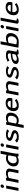

<svg xmlns="http://www.w3.org/2000/svg" viewBox="2990 -3674 869 6890"><g transform="rotate(-90 3425.0 -228.5)"><path d="M21 0H127L213 -443H107ZM128 -569C128 -541 147 -521 177 -521C211 -521 250 -551 250 -593C250 -621 230 -643 201 -643C166 -643 128 -613 128 -569Z M309 0H415L483 -348C530 -369 586 -382 636 -382C689 -382 713 -353 713 -314C713 -288 654 0 654 0H759C759 0 821 -303 821 -332C821 -406 758 -450 663 -450C607 -450 543 -432 491 -407C491 -415 493 -431 493 -445H390C390 -420 386 -397 382 -376Z M898 -171C898 -73 958 7 1091 7C1149 7 1196 -6 1248 -35C1252 -23 1258 -11 1266 0H1364C1357 -19 1355 -43 1355 -67C1355 -125 1459 -643 1459 -643H1354L1312 -428C1276 -443 1235 -450 1192 -450C1041 -450 898 -329 898 -171ZM1011 -184C1011 -284 1087 -380 1184 -380C1224 -380 1266 -377 1299 -360L1247 -92C1204 -69 1164 -63 1117 -63C1037 -63 1011 -124 1011 -184Z M1497 0H1603L1689 -443H1583ZM1604 -569C1604 -541 1623 -521 1653 -521C1687 -521 1726 -551 1726 -593C1726 -621 1706 -643 1677 -643C1642 -643 1604 -613 1604 -569Z M1752 -60C1803 -6 1875 9 1961 9C2112 9 2199 -63 2199 -140C2199 -276 1922 -247 1922 -326C1922 -358 1964 -384 2031 -384C2088 -384 2131 -370 2165 -336L2230 -398C2182 -439 2116 -450 2043 -450C1928 -450 1816 -398 1816 -312C1816 -181 2093 -201 2093 -124C2093 -89 2050 -59 1976 -59C1906 -59 1863 -79 1827 -123Z M2278 186H2384L2424 -18C2464 0 2497 10 2546 10C2703 10 2828 -118 2828 -288C2828 -381 2779 -450 2645 -450C2594 -450 2544 -433 2496 -414L2494 -441H2394C2393 -417 2391 -391 2386 -367ZM2438 -91 2489 -355C2529 -372 2567 -381 2610 -381C2692 -381 2717 -330 2717 -273C2717 -173 2654 -61 2558 -61C2508 -61 2472 -63 2438 -91Z M2882 -169C2882 -69 2937 9 3078 9C3170 9 3253 -16 3324 -77L3263 -130C3210 -84 3160 -61 3088 -61C3015 -61 2993 -121 2993 -177C2993 -192 2995 -206 2997 -219H3339C3343 -230 3359 -262 3359 -316C3359 -406 3296 -460 3170 -460C3012 -460 2882 -349 2882 -169ZM3009 -278C3022 -337 3075 -392 3151 -392C3222 -392 3249 -354 3249 -304C3249 -296 3248 -287 3247 -278Z M3446 0H3552L3620 -348C3667 -369 3723 -382 3773 -382C3826 -382 3850 -353 3850 -314C3850 -288 3791 0 3791 0H3896C3896 0 3958 -303 3958 -332C3958 -406 3895 -450 3800 -450C3744 -450 3680 -432 3628 -407C3628 -415 3630 -431 3630 -445H3527C3527 -420 3523 -397 3519 -376Z M4021 -60C4072 -6 4144 9 4230 9C4381 9 4468 -63 4468 -140C4468 -276 4191 -247 4191 -326C4191 -358 4233 -384 4300 -384C4357 -384 4400 -370 4434 -336L4499 -398C4451 -439 4385 -450 4312 -450C4197 -450 4085 -398 4085 -312C4085 -181 4362 -201 4362 -124C4362 -89 4319 -59 4245 -59C4175 -59 4132 -79 4096 -123Z M4575 -87C4575 -25 4626 7 4705 7C4779 7 4837 -13 4904 -49C4905 -18 4922 7 4963 7C5002 7 5057 -1 5093 -21L5088 -61C5077 -59 5063 -58 5052 -58C5025 -58 5018 -69 5018 -85C5018 -112 5064 -318 5064 -348C5064 -431 4985 -450 4881 -450C4797 -450 4735 -430 4659 -390L4696 -327C4757 -362 4804 -383 4874 -383C4917 -383 4957 -369 4957 -332C4957 -308 4948 -277 4948 -277C4840 -269 4575 -257 4575 -87ZM4689 -108C4689 -212 4868 -219 4937 -224L4915 -109C4869 -82 4812 -59 4759 -59C4716 -59 4689 -74 4689 -108Z M5158 -3C5234 6 5312 8 5390 8C5558 8 5684 -126 5684 -285C5684 -377 5635 -450 5505 -450C5452 -450 5394 -439 5344 -417L5388 -643H5282ZM5279 -83 5332 -352C5366 -371 5424 -380 5461 -380C5544 -380 5570 -323 5570 -263C5570 -158 5490 -60 5403 -60C5363 -60 5310 -64 5279 -83Z M5746 0H5852L5938 -443H5832ZM5853 -569C5853 -541 5872 -521 5902 -521C5936 -521 5975 -551 5975 -593C5975 -621 5955 -643 5926 -643C5891 -643 5853 -613 5853 -569Z M6021 -56C6021 -17 6044 7 6099 7C6130 7 6177 -7 6207 -18L6203 -66C6203 -66 6183 -61 6169 -61C6147 -61 6132 -69 6132 -89C6132 -112 6238 -643 6238 -643H6132C6132 -643 6021 -83 6021 -56Z M6324 -169C6324 -69 6379 9 6520 9C6612 9 6695 -16 6766 -77L6705 -130C6652 -84 6602 -61 6530 -61C6457 -61 6435 -121 6435 -177C6435 -192 6437 -206 6439 -219H6781C6785 -230 6801 -262 6801 -316C6801 -406 6738 -460 6612 -460C6454 -460 6324 -349 6324 -169ZM6451 -278C6464 -337 6517 -392 6593 -392C6664 -392 6691 -354 6691 -304C6691 -296 6690 -287 6689 -278Z"/></g></svg>

Font: KpSans
Style: BoldItalic
Weight: 700
Italic angle: -11°
Version: Version 0.66